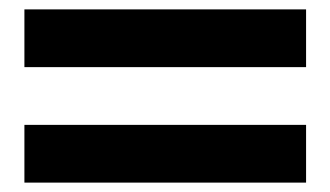

<svg xmlns="http://www.w3.org/2000/svg" viewBox="-20 -510 704 409"><path d="M32 -367V-490H632V-367ZM32 -121V-244H632V-121Z"/></svg>

Font: Martel Sans Heavy
Style: Regular
Weight: 900
Designer: Dan Reynolds and Mathieu Réguer
Foundry: Dan Reynolds and Mathieu Réguer
Version: Version 1.001;PS 001.001;hotconv 1.0.70;makeotf.lib2.5.58329